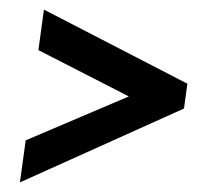

<svg xmlns="http://www.w3.org/2000/svg" viewBox="-20 -418 444 400"><path d="M248.4 -217.1 60 -313.6 71.5 -398 370.4 -243.6 363.3 -191.9 21.5 -38 33.5 -125.6Z"/></svg>

Font: Genos Thin
Style: Italic
Weight: 100
Italic angle: -8°
Designer: Robert E. Leuschke
Foundry: Robert E. Leuschke
Version: Version 1.010